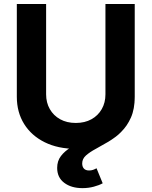

<svg xmlns="http://www.w3.org/2000/svg" viewBox="-20 -748 772 978"><path d="M366 10.1Q275.8 10.1 208.2 -23.2Q140.5 -56.5 103.1 -116.2Q65.7 -176 65.7 -255.2V-727.5H214.9V-267.5Q214.9 -225 233.8 -192.2Q252.6 -159.3 286.5 -140.5Q320.4 -121.7 366 -121.7Q411.8 -121.7 445.7 -140.5Q479.6 -159.3 498.3 -192.2Q517.1 -225 517.1 -267.5V-727.5H666.3V-255.2Q666.3 -176 628.7 -116.2Q591.2 -56.5 523.7 -23.2Q456.1 10.1 366 10.1ZM400 210.3Q343.1 210.3 307.2 183.2Q271.2 156.2 271.2 107.1Q271.2 71.8 290.4 46.8Q309.5 21.7 341 2.7Q372.5 -16.3 410.2 -33.2Q447.8 -50.1 485.5 -69Q523.1 -87.9 554.6 -112.6Q586.1 -137.2 605.3 -171.9Q624.4 -206.5 624.4 -255.2H666.3Q666.3 -192.6 646.9 -149.1Q627.6 -105.7 597.1 -76.2Q566.5 -46.7 532.5 -26.4Q498.4 -6.2 467.9 10.3Q437.3 26.7 418 43.8Q398.7 61 398.7 84.5Q398.7 101.2 407.5 110.8Q416.3 120.4 433.9 120.4Q444.7 120.4 453.9 117.2Q463.2 114 471.7 109.1L503.1 185.6Q485 195.7 457.6 203Q430.2 210.3 400 210.3Z"/></svg>

Font: Atlassian Sans
Style: Regular
Weight: 400
Designer: Rasmus Andersson
Foundry: Modifications by Atlassian Pty Ltd, manufactured by rsms
Version: Version 4.001;git-9221beed3